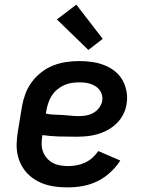

<svg xmlns="http://www.w3.org/2000/svg" viewBox="-20 -802 640 830"><path d="M275 8Q250 8 225.5 5.5Q201 3 178.5 -4Q156 -11 135.5 -23Q115 -35 99 -51.5Q83 -68 72 -89Q61 -110 56 -133.5Q51 -157 52 -182Q53 -207 57 -232L75 -342Q80 -370 90 -397Q100 -424 118 -448Q136 -472 160 -490.5Q184 -509 211.5 -519.5Q239 -530 267 -534Q295 -538 323 -538Q351 -538 378.5 -534Q406 -530 430.5 -520.5Q455 -511 475.5 -495Q496 -479 509 -456.5Q522 -434 527 -406.5Q532 -379 527 -352Q524 -329 512.5 -307Q501 -285 483.5 -268Q466 -251 444.5 -239.5Q423 -228 400 -221.5Q377 -215 354 -213Q331 -211 308 -211Q272 -211 235 -212Q198 -213 163 -218V-217Q160 -199 160 -181Q160 -163 165.5 -147.5Q171 -132 182 -119Q193 -106 208 -98Q223 -90 240.5 -87Q258 -84 275 -84Q293 -84 311.5 -87.5Q330 -91 347.5 -99Q365 -107 379.5 -120Q394 -133 405 -149L500 -108Q482 -80 456.5 -56.5Q431 -33 401 -18.5Q371 -4 339 2Q307 8 275 8ZM321 -300Q337 -300 353 -303Q369 -306 383.5 -314Q398 -322 408.5 -336Q419 -350 422 -366Q424 -379 421 -391Q418 -403 411 -412.5Q404 -422 394 -428.5Q384 -435 372.5 -439Q361 -443 348.5 -444.5Q336 -446 323 -446Q307 -446 290 -443.5Q273 -441 257.5 -434Q242 -427 228 -415.5Q214 -404 204.5 -389.5Q195 -375 189.5 -359Q184 -343 181 -327L178 -311Q196 -307 214 -306.5Q232 -306 250 -305Q268 -304 285.5 -302Q303 -300 321 -300ZM362 -586 226 -718 310 -782 424 -634Z"/></svg>

Font: Iosevka Curly SmBdEx
Style: Italic
Weight: 600
Width: 7
Italic angle: -9°
Monospace: yes
Designer: Belleve Invis
Foundry: Belleve Invis
Version: Version 11.1.0; ttfautohint (v1.8.3)